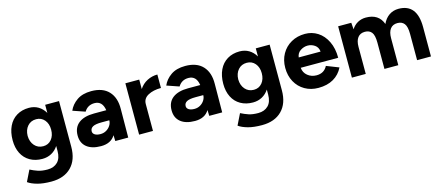

<svg xmlns="http://www.w3.org/2000/svg" viewBox="-49 -1052 4179 1806"><g transform="rotate(-15 2040.5 -149.5)"><path d="M57 158 110 50Q147 69 184.5 81.5Q222 94 277 94Q338 94 374.5 57.5Q411 21 411 -50V-99Q385 -59 345 -37Q305 -15 255 -15Q187 -15 135.5 -44.5Q84 -74 56.5 -128.5Q29 -183 29 -256Q29 -334 56.5 -392Q84 -450 135.5 -481Q187 -512 255 -512Q306 -512 345.5 -488.5Q385 -465 411 -421V-500H546V-55Q546 72 476 142.5Q406 213 282 213Q202 213 146 197.5Q90 182 57 158ZM294 -128Q344 -128 374.5 -165Q405 -202 405 -260Q405 -318 374 -354.5Q343 -391 293 -391Q241 -391 209 -354.5Q177 -318 176 -260Q177 -202 209.5 -165Q242 -128 294 -128Z M958 -57Q916 12 820 12Q730 12 680.5 -28Q631 -68 631 -141Q631 -220 684 -261Q737 -302 834 -302H953Q939 -395 862 -395Q796 -395 762 -339L643 -380Q667 -436 721.5 -474Q776 -512 862 -512Q974 -512 1032 -449.5Q1090 -387 1088 -277L1086 0H960ZM844 -99Q875 -99 900.5 -114Q926 -129 941 -153Q956 -177 956 -203H882Q821 -203 795 -188.5Q769 -174 769 -145Q769 -124 789 -111.5Q809 -99 844 -99Z M1192 -500H1327V-408Q1357 -454 1404 -478Q1451 -502 1504 -502V-371Q1429 -371 1378 -343.5Q1327 -316 1327 -262V0H1192Z M1873 -57Q1831 12 1735 12Q1645 12 1595.5 -28Q1546 -68 1546 -141Q1546 -220 1599 -261Q1652 -302 1749 -302H1868Q1854 -395 1777 -395Q1711 -395 1677 -339L1558 -380Q1582 -436 1636.5 -474Q1691 -512 1777 -512Q1889 -512 1947 -449.5Q2005 -387 2003 -277L2001 0H1875ZM1759 -99Q1790 -99 1815.5 -114Q1841 -129 1856 -153Q1871 -177 1871 -203H1797Q1736 -203 1710 -188.5Q1684 -174 1684 -145Q1684 -124 1704 -111.5Q1724 -99 1759 -99Z M2108 158 2161 50Q2198 69 2235.5 81.5Q2273 94 2328 94Q2389 94 2425.5 57.5Q2462 21 2462 -50V-99Q2436 -59 2396 -37Q2356 -15 2306 -15Q2238 -15 2186.5 -44.5Q2135 -74 2107.5 -128.5Q2080 -183 2080 -256Q2080 -334 2107.5 -392Q2135 -450 2186.5 -481Q2238 -512 2306 -512Q2357 -512 2396.5 -488.5Q2436 -465 2462 -421V-500H2597V-55Q2597 72 2527 142.5Q2457 213 2333 213Q2253 213 2197 197.5Q2141 182 2108 158ZM2345 -128Q2395 -128 2425.5 -165Q2456 -202 2456 -260Q2456 -318 2425 -354.5Q2394 -391 2344 -391Q2292 -391 2260 -354.5Q2228 -318 2227 -260Q2228 -202 2260.5 -165Q2293 -128 2345 -128Z M2682 -250Q2682 -326 2715.5 -385.5Q2749 -445 2808.5 -478.5Q2868 -512 2943 -512Q3011 -512 3066.5 -476.5Q3122 -441 3155 -373.5Q3188 -306 3188 -214H2823Q2827 -166 2863.5 -136.5Q2900 -107 2950 -107Q3024 -107 3056 -170L3176 -123Q3144 -58 3083.5 -23Q3023 12 2937 12Q2863 12 2805 -21.5Q2747 -55 2714.5 -114.5Q2682 -174 2682 -250ZM3043 -313Q3039 -356 3007.5 -377.5Q2976 -399 2939 -399Q2902 -399 2868.5 -377Q2835 -355 2830 -313Z M3264 -500H3392L3397 -435Q3420 -472 3456 -492Q3492 -512 3536 -512Q3661 -512 3699 -406Q3722 -457 3762 -484.5Q3802 -512 3854 -512Q4034 -512 4034 -286V0H3899V-256Q3899 -327 3876 -356Q3853 -385 3810 -385Q3764 -385 3740 -353.5Q3716 -322 3716 -263V0H3581V-256Q3581 -328 3558.5 -356.5Q3536 -385 3493 -385Q3447 -385 3423 -353.5Q3399 -322 3399 -263V0H3264Z"/></g></svg>

Font: Oak Sans
Style: Bold
Weight: 700
Designer: Erik Kennedy, Walven
Foundry: Erik Kennedy, Walven
Version: Version 1.000